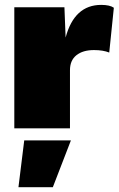

<svg xmlns="http://www.w3.org/2000/svg" viewBox="-20 -530 490 793"><path d="M39.1 0V-500H246.1L251 -375Q287.1 -509.8 397.9 -509.8Q433.6 -509.8 450.2 -498L431.2 -313Q405.8 -323.2 368.2 -323.2Q322.3 -323.2 295.7 -302Q269 -280.8 269 -240.2V0ZM272.9 49.8 198.2 243.2H56.2L80.1 49.8Z"/></svg>

Font: Work Sans Black
Style: Regular
Weight: 900
Designer: Wei Huang
Foundry: Wei Huang
Version: Version 2.012